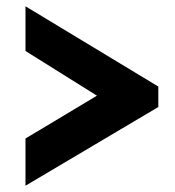

<svg xmlns="http://www.w3.org/2000/svg" viewBox="-20 -563 555 610"><path d="M483 -223 61 27V-123L288 -259L61 -401V-543L483 -288Z"/></svg>

Font: Raleway
Style: Bold
Weight: 700
Designer: Matt McInerney, Pablo Impallari, Rodrigo Fuenzalida
Foundry: Matt McInerney, Pablo Impallari, Rodrigo Fuenzalida
Version: Version 4.026